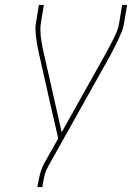

<svg xmlns="http://www.w3.org/2000/svg" viewBox="-20 -755 540 775"><path d="M131 0 132 -7Q136 -30 141.5 -52Q147 -74 158 -95L215 -196L180 -349L139 -531Q133 -557 128.5 -583.5Q124 -610 123 -638Q123 -644 123.5 -650Q124 -656 125 -662L137 -735H157L145 -662Q144 -656 143.5 -650Q143 -644 143 -639Q143 -612 147.5 -586Q152 -560 158 -535L229 -221L407 -539Q415 -554 423 -569Q431 -584 438.5 -599Q446 -614 452.5 -630Q459 -646 461 -662L473 -735H493L481 -662Q478 -644 471.5 -627.5Q465 -611 457.5 -595Q450 -579 441.5 -563Q433 -547 425 -531L176 -86Q165 -67 160 -47Q155 -27 152 -7L151 0Z"/></svg>

Font: Iosevka Term Curly Thin
Style: Italic
Weight: 100
Italic angle: -9°
Designer: Belleve Invis
Foundry: Belleve Invis
Version: Version 32.3.0